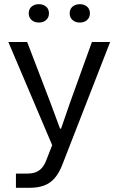

<svg xmlns="http://www.w3.org/2000/svg" viewBox="-20 -724 563 911"><path d="M55.6 167V99.6H108.9Q133.4 99.6 150.4 92.8Q167.4 86 179.6 71.8Q191.7 57.6 199.9 35.6L234.6 -53V-18.7L19.6 -524.7H108.9L218.3 -239.3L264.9 -113.6H269.7L313.1 -239.3L416.1 -524.7H502.6L276.3 56.1Q260.9 96.4 239.7 120.9Q218.6 145.3 189.6 156.1Q160.7 167 121.1 167ZM358.7 -617Q337.7 -617 324.1 -629Q310.6 -641 310.6 -660.6Q310.6 -680.9 324.1 -692.5Q337.6 -704.1 358.7 -704.1Q379.7 -704.1 393.1 -692.5Q406.6 -680.9 406.6 -660.6Q406.6 -641 393.1 -629Q379.6 -617 358.7 -617ZM164.4 -617Q143.4 -617 129.9 -629Q116.3 -641 116.3 -660.6Q116.3 -680.9 129.8 -692.5Q143.3 -704.1 164.4 -704.1Q185.4 -704.1 198.9 -692.5Q212.3 -680.9 212.3 -660.6Q212.3 -641 198.8 -629Q185.3 -617 164.4 -617Z"/></svg>

Font: Mona Sans ExtraLight
Style: Regular
Weight: 200
Designer: Deni Anggara
Foundry: GitHub
Version: Version 2.000